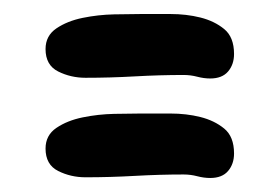

<svg xmlns="http://www.w3.org/2000/svg" viewBox="-20 -459 392 274"><path d="M45 -247Q45 -266 60.5 -276.5Q76 -287 98 -291.5Q120 -296 143 -296.5Q166 -297 181 -297Q200 -297 223 -297Q246 -297 266 -292Q286 -287 300 -275.5Q314 -264 314 -240Q314 -225 305.5 -215Q297 -205 280 -205Q271 -205 261.5 -207.5Q252 -210 242 -210Q208 -210 172.5 -208Q137 -206 102 -206Q81 -206 63 -215Q45 -224 45 -247ZM45 -389Q45 -408 60.5 -418.5Q76 -429 98 -433.5Q120 -438 143 -438.5Q166 -439 181 -439Q200 -439 223 -439Q246 -439 266 -434Q286 -429 300 -417.5Q314 -406 314 -382Q314 -367 305.5 -357Q297 -347 280 -347Q271 -347 261.5 -349.5Q252 -352 242 -352Q208 -352 172.5 -350Q137 -348 102 -348Q81 -348 63 -357Q45 -366 45 -389Z"/></svg>

Font: CAT Altenglisch
Style: Regular
Weight: 400
Designer: Peter Wiegel
Foundry: Peter Wiegel, CAT Fonts
Version: Version 1.000